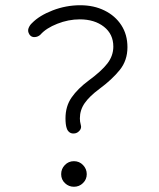

<svg xmlns="http://www.w3.org/2000/svg" viewBox="-20 -712 609 737"><path d="M93.3 -579.1Q85 -591.8 89.6 -603.8Q94.2 -615.7 103 -623.5Q130.9 -652.3 182.1 -672.1Q233.4 -691.9 288.1 -691.9Q340.3 -691.9 381.3 -671.6Q422.4 -651.4 445.8 -615.2Q469.2 -579.1 469.2 -530.8Q469.2 -480 439.7 -443.4Q410.2 -406.7 361.3 -370.6Q323.2 -342.3 304.9 -315.9Q286.6 -289.6 286.6 -257.3Q286.6 -245.1 290 -232.9Q293.9 -220.7 286.1 -211.4Q278.3 -202.1 268.6 -200.2Q255.4 -197.8 247.1 -203.9Q238.8 -210 235.8 -220.7Q231.4 -233.9 231.4 -257.8Q231.4 -304.2 254.9 -337.9Q278.3 -371.6 320.3 -402.8Q369.6 -439 392.3 -468.5Q415 -498 415 -533.2Q415 -581.1 378.9 -609.4Q342.8 -637.7 286.1 -637.7Q242.7 -637.7 200 -620.8Q157.2 -604 135.3 -579.1Q126 -570.3 113.3 -569.6Q100.6 -568.8 93.3 -579.1ZM313 -43.5Q313 -23.4 298.6 -9.3Q284.2 4.9 263.7 4.9Q244.1 4.9 229.5 -8.8Q214.8 -22.5 214.8 -43.5Q214.8 -64 229 -78.6Q243.2 -93.3 263.7 -93.3Q284.7 -93.3 298.8 -78.4Q313 -63.5 313 -43.5Z"/></svg>

Font: Mikhak-DS2-FD Light
Style: Regular
Weight: 300
Designer: Amin Abedi
Version: Version 3.2